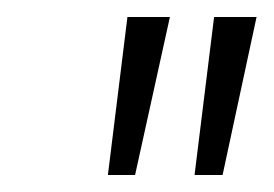

<svg xmlns="http://www.w3.org/2000/svg" viewBox="-20 -814 322 226"><path d="M107 -608 130 -794H180L139 -608ZM209 -608 232 -794H282L242 -608Z"/></svg>

Font: Poppins ExtraLight
Style: Italic
Weight: 275
Italic angle: -10°
Designer: Ninad Kale (Devanagari), Jonny Pinhorn (Latin)
Foundry: Indian Type Foundry
Version: Version 3.200;PS 1.000;hotconv 16.6.54;makeotf.lib2.5.65590